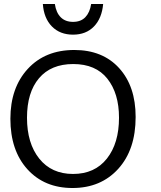

<svg xmlns="http://www.w3.org/2000/svg" viewBox="-20 -943 809 963"><path d="M32.1 -347.4Q32.1 -502.6 119.2 -597.4Q206.4 -692.3 352.6 -692.3Q494.9 -692.3 577.6 -601.3Q660.3 -510.3 660.3 -356.4Q660.3 -192.3 573.1 -96.2Q485.9 0 343.6 0Q202.6 0 117.3 -94.2Q32.1 -188.5 32.1 -347.4ZM115.4 -352.6Q115.4 -224.4 176.9 -147.4Q238.5 -70.5 346.2 -70.5Q455.1 -70.5 516 -147.4Q576.9 -224.4 576.9 -352.6Q576.9 -474.4 518.6 -548.1Q460.3 -621.8 347.4 -621.8Q235.9 -621.8 175.6 -550.6Q115.4 -479.5 115.4 -352.6ZM255.1 -923.1Q261.5 -879.5 284.6 -856.4Q307.7 -833.3 346.2 -833.3Q385.9 -833.3 408.3 -857.1Q430.8 -880.8 437.2 -923.1H497.4Q491 -851.3 451.3 -810.3Q411.5 -769.2 346.2 -769.2Q280.8 -769.2 240.4 -810.3Q200 -851.3 194.9 -923.1Z"/></svg>

Font: Slabo 13px
Style: Regular
Weight: 400
Designer: John Hudson
Foundry: Tiro Typeworks Ltd.
Version: Version 1.02 Build 005a